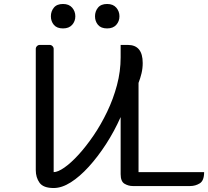

<svg xmlns="http://www.w3.org/2000/svg" viewBox="-20 -936 1047 966"><path d="M587 -347Q555 -275 513.5 -211Q472 -147 426.5 -97Q381 -47 336 -18.5Q291 10 250 10Q198 10 179 -16.5Q160 -43 160 -80V-690Q160 -698 166 -704Q172 -710 180 -710H230Q238 -710 244 -704Q250 -698 250 -690V-70Q271 -70 304 -93Q337 -116 375 -157.5Q413 -199 450.5 -254Q488 -309 519 -373.5Q550 -438 568.5 -507.5Q587 -577 587 -647V-710H623Q698 -710 698 -619Q698 -592 692 -567Q686 -542 677 -519V-70H1007Q1007 -27 985 -13.5Q963 0 937 0H648Q626 0 606.5 -11.5Q587 -23 587 -60ZM236 -854Q236 -879 251 -897.5Q266 -916 297 -916Q327 -916 343 -897.5Q359 -879 359 -854Q359 -829 343 -811Q327 -793 297 -793Q266 -793 251 -811Q236 -829 236 -854ZM458 -854Q458 -879 473 -897.5Q488 -916 519 -916Q549 -916 565 -897.5Q581 -879 581 -854Q581 -829 565 -811Q549 -793 519 -793Q488 -793 473 -811Q458 -829 458 -854Z"/></svg>

Font: Warnes
Style: Regular
Weight: 400
Designer: Eduardo Rodriguez Tunni
Foundry: Eduardo Rodriguez Tunni
Version: Version 1.002; ttfautohint (v1.8.4.7-5d5b);gftools[0.9.23]